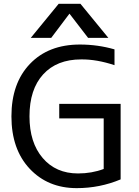

<svg xmlns="http://www.w3.org/2000/svg" viewBox="-20 -976 728 1008"><path d="M548.8 -777.3H442.4L344.7 -904.3L249 -777.3H141.6L288.1 -956.1H402.3ZM399.4 -742.2Q493.2 -742.2 581.1 -716.8V-633.8Q487.3 -665 406.2 -664.1Q278.3 -664.1 206.5 -585.4Q134.8 -506.8 134.8 -365.2Q134.8 -227.5 204.1 -146.5Q273.4 -65.4 389.6 -65.4Q461.9 -65.4 524.4 -88.9V-354.5H291V-430.7H613.3V-34.2Q503.9 11.7 382.8 11.7Q231.4 11.7 135.7 -90.3Q40 -192.4 40 -365.2Q40 -539.1 137.2 -640.6Q234.4 -742.2 399.4 -742.2Z"/></svg>

Font: Nasu
Style: Regular
Weight: 400
Designer: Ryoko NISHIZUKA (kana &amp; ideographs); Paul D. Hunt (Latin, Greek &amp; Cyrillic); Wenlong ZHANG (bopomofo); Sandoll C
Version: Version 2014.1215